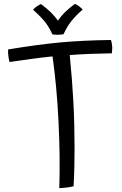

<svg xmlns="http://www.w3.org/2000/svg" viewBox="-20 -998 630 994"><path d="M361 -34Q348 -30 328 -27.5Q308 -25 287 -24Q292 -185 283 -368Q274 -551 252 -706Q201 -701 146.5 -693.5Q92 -686 29 -677Q25 -694 23 -711Q21 -728 22 -742Q172 -767 288.5 -778Q405 -789 554 -791Q557 -784 558.5 -775Q560 -766 561 -755Q561 -751 561 -746Q561 -741 559 -722Q499 -721 446 -719Q393 -717 341 -713Q354 -583 360 -468.5Q366 -354 366 -230Q366 -187 365 -139Q364 -91 361 -34ZM151 -948Q163 -960 172 -966Q181 -972 192 -977Q223 -954 243 -934.5Q263 -915 280 -891Q296 -915 316.5 -935Q337 -955 368 -978Q379 -973 388.5 -966Q398 -959 408 -949Q368 -913 347 -885.5Q326 -858 309 -821Q304 -820 296 -819Q288 -818 280 -818Q275 -818 267 -818.5Q259 -819 251 -820Q237 -853 216.5 -880Q196 -907 151 -948Z"/></svg>

Font: Atma
Style: Regular
Weight: 400
Designer: Gregori Vincens, Jeremie Hornus, Riccardo Olocco, Yoann Minet.
Foundry: black foundry
Version: Version 1.102;PS 1.100;hotconv 1.0.86;makeotf.lib2.5.63406